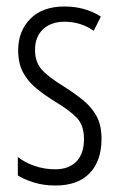

<svg xmlns="http://www.w3.org/2000/svg" viewBox="-20 -562 366 592"><path d="M293 -134Q293 -66 256.5 -28Q220 10 151 10Q114 10 84 0.5Q54 -9 35 -21V-78Q56 -61 86.5 -50.5Q117 -40 150 -40Q193 -40 216 -64.5Q239 -89 239 -133Q239 -175 217.5 -198Q196 -221 151 -248Q117 -269 91.5 -290Q66 -311 51 -339Q36 -367 36 -407Q36 -466 73.5 -504Q111 -542 179 -542Q242 -542 291 -511L269 -467Q229 -495 179 -495Q138 -495 113 -472Q88 -449 88 -408Q88 -370 109.5 -346.5Q131 -323 179 -294Q212 -273 237.5 -252Q263 -231 278 -203.5Q293 -176 293 -134Z"/></svg>

Font: Noto Sans Sinhala ExtraCondensed Light
Style: Regular
Weight: 300
Width: 2
Designer: Jelle Bosma - Monotype Design Team
Foundry: Monotype Imaging Inc.
Version: Version 2.006; ttfautohint (v1.8.4.7-5d5b)